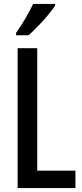

<svg xmlns="http://www.w3.org/2000/svg" viewBox="-20 -960 421 980"><path d="M70 0V-714H170V-89H365V0ZM261 -931Q248 -911 224.5 -882.5Q201 -854 174 -826.5Q147 -799 126 -780H62V-792Q90 -832 111.5 -869Q133 -906 149 -940H261Z"/></svg>

Font: Noto Sans ExtraCondensed Medium
Style: Regular
Weight: 500
Width: 2
Designer: Monotype Design Team
Foundry: Monotype Imaging Inc.
Version: Version 2.013; ttfautohint (v1.8.4.7-5d5b)